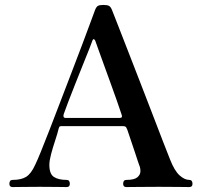

<svg xmlns="http://www.w3.org/2000/svg" viewBox="-20 -758 813 778"><path d="M31 0Q18 0 18 -13Q18 -29 31 -29Q66 -29 86 -41.5Q106 -54 122 -89Q130 -105 145.5 -143Q161 -181 181.5 -234Q202 -287 225 -347Q248 -407 271 -467Q294 -527 313.5 -578.5Q333 -630 346.5 -667Q360 -704 365 -717Q370 -730 376.5 -734Q383 -738 399 -738Q415 -738 422 -734Q429 -730 434 -717Q442 -697 459.5 -652Q477 -607 500 -548Q523 -489 548 -424.5Q573 -360 596.5 -299Q620 -238 639 -188.5Q658 -139 669 -112Q687 -66 707.5 -47.5Q728 -29 747 -29Q760 -29 760 -13Q760 0 747 0Q737 0 706 -0.5Q675 -1 623 -1Q580 -1 541 -0.5Q502 0 492 0Q479 0 479 -13Q479 -29 492 -29Q524 -29 536.5 -39.5Q549 -50 549 -64.5Q549 -79 544 -89Q543 -91 538 -106.5Q533 -122 525.5 -144.5Q518 -167 510 -190.5Q502 -214 496 -232Q492 -243 488 -245Q484 -247 477 -247H231Q226 -247 223 -246Q220 -245 218 -238Q213 -217 203.5 -188.5Q194 -160 187 -133.5Q180 -107 180 -90Q180 -53 198.5 -41Q217 -29 250 -29Q263 -29 263 -13Q263 0 250 0Q240 0 212.5 -0.5Q185 -1 141 -1Q102 -1 72 -0.5Q42 0 31 0ZM246 -280H463Q467 -280 471.5 -281.5Q476 -283 473 -293Q465 -317 453 -351.5Q441 -386 427 -424Q413 -462 400.5 -497Q388 -532 378.5 -558Q369 -584 366 -593Q364 -598 360.5 -599Q357 -600 355 -595Q353 -588 342 -560.5Q331 -533 315.5 -494.5Q300 -456 284 -415.5Q268 -375 255.5 -342.5Q243 -310 238 -295Q234 -280 246 -280Z"/></svg>

Font: Zen Antique Soft
Style: Regular
Weight: 400
Designer: Yoshimichi Ohira
Foundry: Positype
Version: Version 1.001